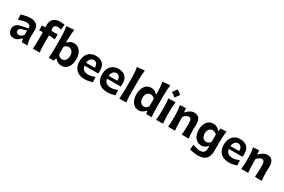

<svg xmlns="http://www.w3.org/2000/svg" viewBox="154 -2445 6335 4289"><g transform="rotate(30 3322.0 -300.5)"><path d="M261 -106.9Q229.2 -106.9 206.8 -123.3Q184.4 -139.7 184.4 -178Q184.4 -203 196.6 -218.6Q208.9 -234.2 228.7 -243.2Q248.6 -252.2 271.1 -257.2Q305.5 -265.3 324.8 -271.3Q344.1 -277.3 354.6 -282.3Q365.2 -287.4 372.3 -292.1L371.9 -176.4Q358.5 -153.7 338.9 -138.1Q319.2 -122.6 298.6 -114.8Q277.9 -106.9 261 -106.9ZM195.8 13.3Q229.2 13.3 261.6 -0.2Q294 -13.7 321.5 -36.2Q349 -58.7 368 -84.7H379.4L400.2 0H547.6Q529 -51.7 520.8 -97.7Q512.6 -143.8 512.6 -184.7V-234Q512.6 -265.7 514.6 -304.1Q516.6 -342.6 516.6 -369Q516.6 -473.4 459 -519.9Q401.4 -566.5 303.2 -566.5Q260.3 -566.5 215.7 -559.2Q171.1 -551.8 132.1 -542.1Q93.1 -532.4 66.2 -525.3L72.8 -389Q109 -404.4 147.7 -415.5Q186.5 -426.7 217.6 -432.8Q248.6 -439 262.5 -439Q298.8 -439 324.9 -431Q351 -423.1 364.6 -402.3Q378.2 -381.5 376.6 -342.9L212.9 -310.4Q188.4 -305.6 158.7 -295.4Q129 -285.3 102.3 -266.6Q75.6 -247.9 58.4 -217Q41.1 -186.2 41.1 -139.8Q41.1 -97.4 58.5 -62.6Q75.9 -27.8 110.2 -7.3Q144.5 13.3 195.8 13.3Z M683.4 0H861.2Q854.5 -59.3 851.7 -115.1Q849 -170.9 849 -239.5V-436.9Q887.5 -435.1 926.4 -431.5Q965.2 -427.9 1006 -422.6V-551.3H853Q843.2 -558.6 837.9 -576.2Q832.6 -593.8 832.6 -609.3Q832.6 -657.4 858.1 -678Q883.6 -698.5 931.5 -698.5Q947.2 -698.5 973.6 -693.8Q999.9 -689 1018.8 -683.1L1030.6 -817Q1018.9 -818.7 998.8 -820.8Q978.6 -822.9 956.1 -824.6Q933.6 -826.4 914 -826.4Q870.7 -826.4 830.3 -816.3Q789.8 -806.2 757.6 -781.9Q725.3 -757.5 706.4 -715.2Q687.5 -672.9 687.5 -608.5Q687.5 -594.6 687.6 -580.3Q687.8 -566.1 688 -551.3H602.2V-422.6L692.8 -432.5Q693.6 -393.8 694.3 -359.5Q695.1 -325.2 695.1 -294.3V-239.5Q695.1 -170.9 692.3 -115.1Q689.6 -59.3 683.4 0Z M1421.7 14.3Q1478.7 14.3 1520.8 -9.2Q1562.9 -32.8 1590.6 -73.4Q1618.3 -114 1632 -166.5Q1645.6 -219.1 1645.6 -276.8Q1645.6 -358.9 1619.7 -424.4Q1593.7 -489.9 1543.5 -528.2Q1493.2 -566.5 1419.7 -566.5Q1375 -566.5 1337.1 -545.8Q1299.2 -525.1 1271 -493.5H1258V-546.2Q1258 -621.8 1262.7 -691.3Q1267.4 -760.8 1274.7 -826.4L1080 -808.6Q1093.8 -743.6 1099.3 -678.8Q1104.9 -614.1 1104.9 -546.2V-239.5Q1104.9 -170.9 1101.7 -115.1Q1098.6 -59.3 1092.4 0H1224.8L1242.8 -70.2H1253.6Q1291.5 -27.4 1335.4 -6.6Q1379.3 14.3 1421.7 14.3ZM1364.4 -116.7Q1332.2 -118.3 1305.4 -135.3Q1278.5 -152.3 1258 -183.1V-380Q1280 -406.1 1308.2 -419.6Q1336.4 -433.2 1363.5 -433.6Q1405.6 -432.2 1433.2 -410.6Q1460.9 -389.1 1474.6 -353.9Q1488.3 -318.7 1488.3 -275.5Q1488.3 -234.7 1475 -199Q1461.7 -163.4 1434.4 -140.9Q1407.1 -118.5 1364.4 -116.7Z M2030.7 14.3Q2092 14.3 2139.6 2Q2187.3 -10.3 2221.6 -19.8L2215.5 -152.8Q2187.6 -142 2156.8 -132.8Q2125.9 -123.6 2097.9 -118.3Q2069.8 -113 2049.4 -113Q1966.2 -113 1923.9 -148.6Q1881.7 -184.2 1875.1 -247.9H2225.3Q2227.8 -265.1 2229.2 -282.8Q2230.6 -300.5 2230.6 -323Q2230.6 -445.6 2167.7 -506.1Q2104.9 -566.5 1993 -566.5Q1906.3 -566.5 1847 -529.5Q1787.7 -492.4 1757.7 -427.3Q1727.6 -362.2 1727.6 -277.7Q1727.6 -192.5 1759.3 -126.6Q1791 -60.7 1858 -23.2Q1925 14.3 2030.7 14.3ZM2096.2 -323 1874 -320.1Q1878.7 -384.7 1910.9 -422.5Q1943.2 -460.3 1994.8 -462.7Q2044.1 -460.6 2071.4 -424.9Q2098.6 -389.2 2096.2 -323Z M2613.2 14.3Q2674.6 14.3 2722.2 2Q2769.8 -10.3 2804.1 -19.8L2798 -152.8Q2770.1 -142 2739.3 -132.8Q2708.5 -123.6 2680.4 -118.3Q2652.3 -113 2632 -113Q2548.7 -113 2506.4 -148.6Q2464.2 -184.2 2457.6 -247.9H2807.8Q2810.3 -265.1 2811.7 -282.8Q2813.1 -300.5 2813.1 -323Q2813.1 -445.6 2750.2 -506.1Q2687.4 -566.5 2575.6 -566.5Q2488.8 -566.5 2429.5 -529.5Q2370.3 -492.4 2340.2 -427.3Q2310.1 -362.2 2310.1 -277.7Q2310.1 -192.5 2341.8 -126.6Q2373.5 -60.7 2440.6 -23.2Q2507.6 14.3 2613.2 14.3ZM2678.8 -323 2456.5 -320.1Q2461.2 -384.7 2493.5 -422.5Q2525.7 -460.3 2577.3 -462.7Q2626.6 -460.6 2653.9 -424.9Q2681.1 -389.2 2678.8 -323Z M2914.1 0H3092.7Q3086 -59.3 3082.9 -115.1Q3079.8 -170.9 3079.8 -239.5V-546.2Q3079.8 -621.8 3084.5 -691.3Q3089.2 -760.8 3096.4 -826.4L2901.8 -808.6Q2915.5 -743.6 2921.1 -678.8Q2926.6 -614.1 2926.6 -546.2V-239.5Q2926.6 -170.9 2923.5 -115.1Q2920.3 -59.3 2914.1 0Z M3477.4 -116.7Q3435.1 -118.5 3407.6 -140.9Q3380 -163.4 3366.7 -199Q3353.4 -234.7 3353.4 -275.5Q3353.4 -318.7 3367.2 -353.9Q3380.9 -389.1 3408.7 -410.6Q3436.4 -432.2 3478.3 -433.6Q3505.7 -433.2 3533.7 -419.6Q3561.7 -406.1 3583.8 -380V-183.1Q3563.2 -152.3 3536.4 -135.3Q3509.5 -118.3 3477.4 -116.7ZM3420.3 14.3Q3508.7 14.3 3586.3 -73.6H3597.4L3607.6 0H3749.8Q3743.2 -59.3 3740.1 -115.1Q3737.1 -170.9 3737.1 -239.5V-546.2Q3737.1 -621.8 3741.8 -691.3Q3746.6 -760.8 3753.8 -826.4L3559.1 -808.6Q3572.9 -743.6 3578.3 -678.8Q3583.8 -614.1 3583.8 -546.2V-493.5H3571Q3543 -525.1 3505 -545.8Q3467 -566.5 3422.3 -566.5Q3349 -566.5 3298.8 -528.2Q3248.5 -489.9 3222.6 -424.4Q3196.7 -358.9 3196.7 -276.8Q3196.7 -219.1 3210.4 -166.5Q3224 -114 3251.5 -73.4Q3279.1 -32.8 3321.2 -9.2Q3363.3 14.3 3420.3 14.3Z M3939 -827.2Q3919.7 -799 3900.1 -771Q3880.6 -743 3859.8 -714.5Q3891.2 -697.2 3919 -677.2Q3946.8 -657.3 3971.4 -635.2Q3992.4 -663.7 4012.4 -691.6Q4032.3 -719.4 4051.7 -746.8Q4025.3 -773.9 3997.2 -795Q3969 -816 3939 -827.2ZM3864.1 0H4042.4Q4035.7 -59.3 4032.7 -115.1Q4029.8 -170.9 4029.8 -239.5V-294.5Q4029.8 -349.5 4031.5 -393.5Q4033.1 -437.4 4036.3 -476.6Q4039.4 -515.7 4043.8 -555.9L3862.4 -551.3Q3866.7 -511.8 3869.9 -473.3Q3873 -434.8 3874.8 -391.6Q3876.6 -348.5 3876.6 -294.5V-239.5Q3876.6 -170.9 3873.5 -115.1Q3870.3 -59.3 3864.1 0Z M4173.1 0H4351.7Q4345 -59.3 4342 -114Q4339 -168.8 4339 -231.3V-348.3Q4354.6 -369.6 4376 -387Q4397.4 -404.5 4419.2 -415.2Q4441 -426 4457.4 -426Q4502.3 -426 4519.5 -396Q4536.7 -366.1 4536.7 -305.5V-231.3Q4536.7 -168.8 4533.9 -114Q4531.2 -59.3 4526 0H4703Q4694.8 -59.3 4692.3 -115.1Q4689.8 -170.9 4689.8 -239.5Q4689.8 -267.4 4691.6 -300.9Q4693.5 -334.3 4693.5 -370.2Q4693.5 -467.7 4650.3 -517.1Q4607.1 -566.5 4521.8 -566.5Q4487.3 -566.5 4452.5 -551.6Q4417.7 -536.6 4387.3 -512.8Q4356.9 -488.9 4334.6 -462.1H4321.1L4310.5 -559.5L4159.7 -551.3Q4174.4 -485.6 4180 -421.3Q4185.6 -357 4185.6 -294.5V-239.5Q4185.6 -170.9 4182.5 -115.1Q4179.3 -59.3 4173.1 0Z M5060.4 225.7Q5026.6 225.7 4987.5 220.3Q4948.4 214.8 4913 207.5Q4877.7 200.1 4854.1 195.1L4863.6 65.7Q4898.1 78.8 4935.1 88.9Q4972.1 99 5002.3 104.5Q5032.5 110 5045.7 110Q5125.6 110 5156.8 73Q5187.9 36.1 5187.9 -39.8V-80.9H5177.1Q5142.4 -42.2 5102.7 -23.6Q5063 -4.9 5023.9 -4.9Q4967.2 -4.9 4924.8 -28.3Q4882.5 -51.7 4854.4 -91.6Q4826.4 -131.5 4812.7 -182Q4798.9 -232.4 4798.9 -286.7Q4798.9 -363.5 4824.5 -426.8Q4850.1 -490.1 4900.2 -527.8Q4950.3 -565.6 5023.7 -565.6Q5072.3 -565.6 5113.7 -542.2Q5155.2 -518.7 5186.5 -481.9H5199.5L5207.5 -551.1L5359 -558.7Q5349.1 -491.4 5344.1 -425.1Q5339.2 -358.8 5339.2 -294.4V-48.8Q5339.2 32.9 5313.6 94.8Q5288.1 156.7 5227.3 191.2Q5166.4 225.7 5060.4 225.7ZM5079.8 -129.7Q5144.3 -132 5185 -192.8V-379.8Q5163.5 -404.9 5135.6 -418.7Q5107.7 -432.5 5080.6 -433Q5039.1 -431.5 5011.3 -410.7Q4983.5 -389.9 4969.7 -356.1Q4955.9 -322.2 4955.9 -281.2Q4955.9 -242.2 4969.2 -208.1Q4982.6 -173.9 5010.1 -152.6Q5037.5 -131.2 5079.8 -129.7Z M5753.4 14.3Q5814.7 14.3 5862.3 2Q5909.9 -10.3 5944.3 -19.8L5938.2 -152.8Q5910.3 -142 5879.4 -132.8Q5848.6 -123.6 5820.5 -118.3Q5792.5 -113 5772.1 -113Q5688.8 -113 5646.6 -148.6Q5604.3 -184.2 5597.7 -247.9H5948Q5950.4 -265.1 5951.8 -282.8Q5953.2 -300.5 5953.2 -323Q5953.2 -445.6 5890.4 -506.1Q5827.5 -566.5 5715.7 -566.5Q5629 -566.5 5569.7 -529.5Q5510.4 -492.4 5480.3 -427.3Q5450.3 -362.2 5450.3 -277.7Q5450.3 -192.5 5482 -126.6Q5513.7 -60.7 5580.7 -23.2Q5647.7 14.3 5753.4 14.3ZM5818.9 -323 5596.7 -320.1Q5601.4 -384.7 5633.6 -422.5Q5665.8 -460.3 5717.5 -462.7Q5766.8 -460.6 5794 -424.9Q5821.3 -389.2 5818.9 -323Z M6059.9 0H6238.4Q6231.8 -59.3 6228.7 -114Q6225.7 -168.8 6225.7 -231.3V-348.3Q6241.3 -369.6 6262.7 -387Q6284.1 -404.5 6305.9 -415.2Q6327.7 -426 6344.1 -426Q6389 -426 6406.2 -396Q6423.4 -366.1 6423.4 -305.5V-231.3Q6423.4 -168.8 6420.6 -114Q6417.9 -59.3 6412.7 0H6589.8Q6581.5 -59.3 6579 -115.1Q6576.6 -170.9 6576.6 -239.5Q6576.6 -267.4 6578.4 -300.9Q6580.2 -334.3 6580.2 -370.2Q6580.2 -467.7 6537 -517.1Q6493.8 -566.5 6408.5 -566.5Q6374 -566.5 6339.2 -551.6Q6304.4 -536.6 6274 -512.8Q6243.6 -488.9 6221.3 -462.1H6207.8L6197.2 -559.5L6046.5 -551.3Q6061.1 -485.6 6066.7 -421.3Q6072.4 -357 6072.4 -294.5V-239.5Q6072.4 -170.9 6069.2 -115.1Q6066.1 -59.3 6059.9 0Z"/></g></svg>

Font: Pinar-VF
Style: Regular
Weight: 300
Designer: Amin Abedi
Version: Version 3.0